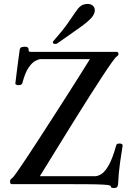

<svg xmlns="http://www.w3.org/2000/svg" viewBox="-20 -934 689 974"><path d="M39 0Q31 0 31 -13Q31 -21 34.5 -24.5Q38 -28 42 -31Q47 -34 66 -61Q85 -88 114 -131.5Q143 -175 177.5 -228.5Q212 -282 248.5 -338.5Q285 -395 318.5 -447.5Q352 -500 378.5 -542Q405 -584 420.5 -609Q436 -634 436 -634H185Q177 -634 160 -625.5Q143 -617 125 -591Q107 -565 93 -511Q92 -507 86.5 -504.5Q81 -502 74 -502Q67 -502 62 -504.5Q57 -507 58 -511Q61 -537 65 -569Q69 -601 73 -631Q77 -661 80 -682Q82 -693 91 -695Q100 -697 108 -697Q114 -697 119.5 -694Q125 -691 125 -683Q125 -675 127.5 -673Q130 -671 135 -671H571Q581 -671 581 -660Q581 -653 572 -647Q567 -645 548 -618.5Q529 -592 500.5 -548.5Q472 -505 437.5 -451Q403 -397 367.5 -340Q332 -283 299 -229.5Q266 -176 239.5 -133Q213 -90 197.5 -65Q182 -40 182 -40H461Q477 -40 495 -51.5Q513 -63 532 -96.5Q551 -130 569 -195Q571 -203 576.5 -204.5Q582 -206 588 -206Q594 -206 598.5 -203Q603 -200 602 -195Q596 -157 589 -109Q582 -61 579 0Q578 10 574.5 14.5Q571 19 560 20Q556 20 549.5 19Q543 18 543 13Q543 9 536 6.5Q529 4 503 2.5Q477 1 423 0.5Q369 0 275.5 0Q182 0 39 0ZM271 -714Q267 -711 261 -711Q248 -711 248 -720Q248 -723 252 -727Q297 -778 322 -813.5Q347 -849 361.5 -871Q376 -893 389.5 -903.5Q403 -914 426 -914Q441 -914 451 -905Q461 -896 461 -882Q461 -864 445 -845Q429 -826 387.5 -796Q346 -766 271 -714Z"/></svg>

Font: Sedan SC
Style: Regular
Weight: 400
Designer: Sebastian Salazar
Foundry: Sebastian Salazar
Version: Version 1.100; ttfautohint (v1.8.4.7-5d5b)